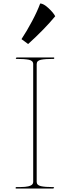

<svg xmlns="http://www.w3.org/2000/svg" viewBox="-20 -1079 400 1099"><path d="M170 -38V-712Q170 -732 145 -737Q120 -742 70 -742L74 -750H290V-742Q239 -742 214.5 -737Q190 -732 190 -712V-38Q190 -19 214 -13.5Q238 -8 285 -8H290L286 0H70V-8Q103 -8 123 -9.5Q143 -11 156.5 -17.5Q170 -24 170 -38ZM141 -827 103 -855Q134 -902 164 -958.5Q194 -1015 210 -1059Q229 -1059 257.5 -1032.5Q286 -1006 296 -986Q235 -912 141 -827Z"/></svg>

Font: TMT Limkin
Style: Regular
Weight: 400
Designer: Gabriel Drozdov
Version: Version 1.000;Glyphs 3.1.2 (3151)